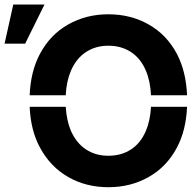

<svg xmlns="http://www.w3.org/2000/svg" viewBox="-47 -799 839 829"><path d="M81.1 -387.7Q85.4 -491.7 125.5 -566.4Q169.9 -649.9 247.6 -693.4Q324.7 -737.3 420.9 -737.3Q517.6 -737.3 594.7 -693.4Q672.4 -649.9 716.8 -566.4Q756.3 -491.2 760.7 -387.7H605Q602.1 -448.7 583 -493.7Q560.5 -546.9 518.6 -574.2Q477.1 -601.6 420.9 -601.6Q365.7 -601.6 324.2 -574.2Q282.7 -547.4 259.3 -493.7Q239.7 -447.8 236.8 -387.7ZM-27.3 -610.4 10.3 -779.3H145L61.5 -610.4ZM81.1 -337.9H236.8Q240.7 -277.3 259.3 -233.9Q283.2 -180.7 324.2 -153.8Q365.7 -126.5 420.9 -126.5Q477.1 -126.5 518.6 -153.8Q560.1 -180.7 583 -233.9Q601.6 -277.8 605 -337.9H760.7Q756.3 -235.8 716.8 -161.6Q672.4 -78.1 594.7 -34.7Q517.6 9.3 420.9 9.3Q324.2 9.3 247.6 -34.7Q169.9 -79.1 125.5 -162.1Q85.4 -235.8 81.1 -337.9Z"/></svg>

Font: Inter Tight Stencil
Style: Bold
Weight: 700
Designer: Rasmus Andersson
Foundry: rsms
Version: Version 3.004;Glyphs 3.1.2 (3151)